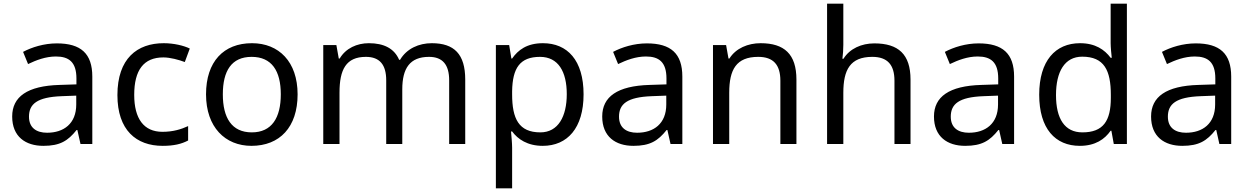

<svg xmlns="http://www.w3.org/2000/svg" viewBox="-20 -780 6770 1040"><path d="M288 -545C218 -545 152 -524 105 -499L132 -433C176 -454 227 -474 283 -474C353 -474 394 -444 394 -355V-323L303 -320C128 -315 46 -256 46 -149C46 -40 118 10 215 10C305 10 348 -17 395 -76H399L416 0H480V-365C480 -490 418 -545 288 -545ZM314 -259 393 -262V-214C393 -110 325 -61 235 -61C177 -61 137 -88 137 -148C137 -216 180 -254 314 -259Z M861 10C922 10 963 0 999 -19V-97C962 -80 918 -66 860 -66C759 -66 707 -137 707 -266C707 -400 758 -469 865 -469C902 -469 949 -456 981 -444L1008 -517C976 -533 921 -546 867 -546C723 -546 616 -463 616 -265C616 -75 718 10 861 10Z M1592 -269C1592 -446 1490 -546 1345 -546C1191 -546 1096 -446 1096 -269C1096 -91 1200 10 1342 10C1495 10 1592 -91 1592 -269ZM1187 -269C1187 -396 1234 -472 1343 -472C1452 -472 1501 -396 1501 -269C1501 -142 1452 -63 1344 -63C1235 -63 1187 -142 1187 -269Z M2319 -546C2249 -546 2183 -517 2147 -456H2142C2116 -517 2060 -546 1978 -546C1914 -546 1853 -519 1820 -463H1815L1802 -536H1731V0H1819V-278C1819 -403 1854 -472 1962 -472C2037 -472 2072 -429 2072 -345V0H2159V-296C2159 -410 2200 -472 2304 -472C2378 -472 2413 -429 2413 -345V0H2500V-349C2500 -487 2440 -546 2319 -546Z M2921 -546C2834 -546 2786 -509 2754 -463H2750L2738 -536H2666V240H2754V20C2754 -5 2750 -45 2748 -68H2754C2785 -26 2837 10 2920 10C3053 10 3141 -86 3141 -269C3141 -454 3053 -546 2921 -546ZM2905 -472C3004 -472 3050 -392 3050 -270C3050 -150 3004 -63 2907 -63C2790 -63 2754 -137 2754 -269V-286C2756 -411 2796 -472 2905 -472Z M3484 -545C3414 -545 3348 -524 3301 -499L3328 -433C3372 -454 3423 -474 3479 -474C3549 -474 3590 -444 3590 -355V-323L3499 -320C3324 -315 3242 -256 3242 -149C3242 -40 3314 10 3411 10C3501 10 3544 -17 3591 -76H3595L3612 0H3676V-365C3676 -490 3614 -545 3484 -545ZM3510 -259 3589 -262V-214C3589 -110 3521 -61 3431 -61C3373 -61 3333 -88 3333 -148C3333 -216 3376 -254 3510 -259Z M4100 -546C4032 -546 3966 -519 3931 -463H3926L3913 -536H3842V0H3930V-278C3930 -403 3968 -472 4087 -472C4169 -472 4207 -429 4207 -343V0H4294V-349C4294 -487 4228 -546 4100 -546Z M4548 -537V-760H4460V0H4548V-277C4548 -402 4585 -472 4705 -472C4787 -472 4825 -429 4825 -343V0H4912V-349C4912 -486 4846 -545 4716 -545C4647 -545 4583 -517 4549 -462H4543C4546 -483 4548 -511 4548 -537Z M5281 -545C5211 -545 5145 -524 5098 -499L5125 -433C5169 -454 5220 -474 5276 -474C5346 -474 5387 -444 5387 -355V-323L5296 -320C5121 -315 5039 -256 5039 -149C5039 -40 5111 10 5208 10C5298 10 5341 -17 5388 -76H5392L5409 0H5473V-365C5473 -490 5411 -545 5281 -545ZM5307 -259 5386 -262V-214C5386 -110 5318 -61 5228 -61C5170 -61 5130 -88 5130 -148C5130 -216 5173 -254 5307 -259Z M5829 10C5913 10 5964 -26 5996 -72H6000L6013 0H6084V-760H5996V-546C5996 -526 6000 -484 6002 -467H5996C5963 -511 5913 -546 5830 -546C5697 -546 5609 -451 5609 -267C5609 -83 5696 10 5829 10ZM5843 -63C5747 -63 5700 -137 5700 -265C5700 -392 5747 -473 5842 -473C5961 -473 5997 -399 5997 -266V-250C5997 -125 5956 -63 5843 -63Z M6457 -545C6387 -545 6321 -524 6274 -499L6301 -433C6345 -454 6396 -474 6452 -474C6522 -474 6563 -444 6563 -355V-323L6472 -320C6297 -315 6215 -256 6215 -149C6215 -40 6287 10 6384 10C6474 10 6517 -17 6564 -76H6568L6585 0H6649V-365C6649 -490 6587 -545 6457 -545ZM6483 -259 6562 -262V-214C6562 -110 6494 -61 6404 -61C6346 -61 6306 -88 6306 -148C6306 -216 6349 -254 6483 -259Z"/></svg>

Font: Noto Sans Buginese
Style: Regular
Weight: 400
Designer: Monotype Design Team
Foundry: Monotype Imaging Inc.
Version: Version 2.002